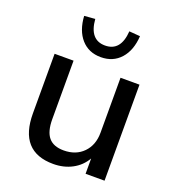

<svg xmlns="http://www.w3.org/2000/svg" viewBox="-143 -894 913 1013"><g transform="rotate(20 314.0 -387.5)"><path d="M555.7 -539.1V0H449.2V-85.9Q422.9 -40 376 -15.1Q329.1 9.8 270.5 9.8Q79.1 9.8 79.1 -205.1V-539.1H185.5V-210.9Q185.5 -141.6 212.9 -108.9Q240.2 -76.2 297.9 -76.2Q366.2 -76.2 407.7 -118.7Q449.2 -161.1 449.2 -230.5V-539.1ZM157.2 -780.3 217.8 -785.2Q226.6 -670.9 313.5 -670.9Q401.4 -670.9 409.2 -785.2L470.7 -780.3Q465.8 -699.2 423.8 -652.3Q381.8 -605.5 313.5 -605.5Q245.1 -605.5 203.6 -652.3Q162.1 -699.2 157.2 -780.3Z"/></g></svg>

Font: Min Sans Medium
Style: Regular
Weight: 500
Designer: Jinseong-Kim, NotoSansCJK, Nunito
Foundry: Jinseong-Kim
Version: Version 1.400;Glyphs 3.1.2 (3151)